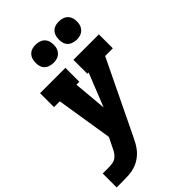

<svg xmlns="http://www.w3.org/2000/svg" viewBox="-289 -861 1168 1168"><g transform="rotate(-45 295.5 -276.5)"><path d="M-9 205V85H46Q63 85 81 81Q99 77 112.5 64.5Q126 52 134.5 36Q143 20 151 3L175 -46L117 -410H67V-530H285V-410H260L279 -195L365 -410H354V-530H573V-410H507L282 56Q272 77 261 97Q250 117 235 135Q217 156 194.5 171Q172 186 147 194Q122 202 96.5 203.5Q71 205 46 205ZM456 -602Q438 -602 420.5 -608.5Q403 -615 392.5 -629Q382 -643 379.5 -661.5Q377 -680 380 -699Q382 -712 388.5 -724Q395 -736 406 -744Q417 -752 430 -755Q443 -758 456 -758Q475 -758 492 -751.5Q509 -745 519.5 -731Q530 -717 533 -698.5Q536 -680 533 -661Q531 -648 524 -636Q517 -624 506 -616Q495 -608 482 -605Q469 -602 456 -602ZM256 -602Q238 -602 220.5 -608.5Q203 -615 192.5 -629Q182 -643 179.5 -661.5Q177 -680 180 -699Q182 -712 188.5 -724Q195 -736 206 -744Q217 -752 230 -755Q243 -758 256 -758Q275 -758 292 -751.5Q309 -745 319.5 -731Q330 -717 333 -698.5Q336 -680 333 -661Q331 -648 324 -636Q317 -624 306 -616Q295 -608 282 -605Q269 -602 256 -602Z"/></g></svg>

Font: Iosevka Slab HvExObl
Style: Regular
Weight: 900
Width: 7
Italic angle: -9°
Monospace: yes
Designer: Belleve Invis
Foundry: Belleve Invis
Version: Version 11.1.1; ttfautohint (v1.8.3)